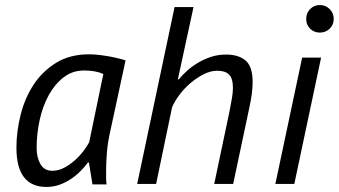

<svg xmlns="http://www.w3.org/2000/svg" viewBox="-20 -728 1341 760"><path d="M414 -197Q406 -160 403 -122Q400 -84 400 -51Q400 -36 400 -22.5Q400 -9 402 2H346L332 -85H328Q316 -68 298.5 -50.5Q281 -33 260 -19Q239 -5 215 3.5Q191 12 164 12Q45 12 45 -143Q45 -207 61.5 -273Q78 -339 112.5 -392Q147 -445 201.5 -479Q256 -513 333 -513Q361 -513 401.5 -506.5Q442 -500 477 -489ZM187 -52Q211 -52 233 -63.5Q255 -75 274.5 -92Q294 -109 309 -128.5Q324 -148 333 -165L389 -435Q359 -449 313 -449Q267 -449 232 -422Q197 -395 173 -351.5Q149 -308 137 -253Q125 -198 125 -143Q125 -105 140 -78.5Q155 -52 187 -52Z M828 0 888 -285Q894 -315 898 -338.5Q902 -362 902 -380Q902 -417 887 -432.5Q872 -448 840 -448Q814 -448 787 -434.5Q760 -421 735 -400Q710 -379 690.5 -353Q671 -327 661 -303L598 0H523L671 -700H746L684 -414H688Q701 -430 719.5 -447Q738 -464 762 -478.5Q786 -493 814 -502.5Q842 -512 875 -512Q924 -512 952 -488.5Q980 -465 980 -403Q980 -361 967 -302L903 0Z M1176 -500H1251L1145 0H1070ZM1192 -653Q1192 -676 1207.5 -692Q1223 -708 1246 -708Q1269 -708 1285 -692Q1301 -676 1301 -653Q1301 -630 1285 -614.5Q1269 -599 1246 -599Q1223 -599 1207.5 -614.5Q1192 -630 1192 -653Z"/></svg>

Font: PT Sans
Style: Italic
Weight: 400
Italic angle: -12°
Designer: A.Korolkova, O.Umpeleva, V.Yefimov
Foundry: ParaType Ltd
Version: Version 2.003W OFL